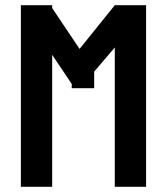

<svg xmlns="http://www.w3.org/2000/svg" viewBox="-20 -716 640 736"><path d="M60 -696V0H180V-506L255 -394V-378H341V-441.5L420 -534V0H540V-696H420L285 -528.5L180 -685V-696Z"/></svg>

Font: Kode
Style: Regular
Weight: 400
Monospace: yes
Designer: Isa Ozler
Foundry: Kadena LLC
Version: Version 1.000;gftools[0.9.28]